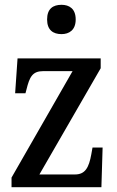

<svg xmlns="http://www.w3.org/2000/svg" viewBox="-20 -779 485 799"><path d="M236 -637C268 -637 295 -654 295 -698C295 -743 268 -759 236 -759C201 -759 176 -743 176 -698C176 -654 201 -637 236 -637ZM28 0H402L407 -165H365L360 -137C350 -82 335 -53 292 -53H144L399 -495V-536H53L43 -391H86L90 -406C103 -459 115 -483 160 -483H282L28 -40Z"/></svg>

Font: Noto Serif Thai Condensed Medium
Style: Regular
Weight: 500
Width: 3
Designer: Monotype Design Team
Foundry: Monotype Imaging Inc.
Version: Version 2.002